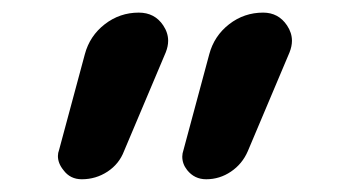

<svg xmlns="http://www.w3.org/2000/svg" viewBox="-20 -565 538 306"><path d="M115.2 -478.5Q123 -507.8 147 -526.4Q170.9 -544.9 201.2 -544.9Q226.6 -544.9 240.2 -524.4Q248 -512.7 248 -500Q248 -491.2 244.1 -481.4L177.7 -324.2Q169.9 -303.7 151.4 -291.5Q132.8 -279.3 110.4 -279.3Q91.8 -279.3 81.1 -293.9Q72.3 -304.7 72.3 -316.4Q72.3 -321.3 74.2 -326.2ZM313.5 -478.5Q321.3 -507.8 345.2 -526.4Q369.1 -544.9 399.4 -544.9Q423.8 -544.9 437.5 -524.4Q445.3 -512.7 445.3 -500Q445.3 -491.2 441.4 -481.4L375 -324.2Q366.2 -303.7 348.1 -291.5Q330.1 -279.3 308.6 -279.3Q290 -279.3 278.3 -293.9Q270.5 -303.7 270.5 -315.4Q270.5 -320.3 272.5 -326.2Z"/></svg>

Font: Gen Jyuu GothicX Medium
Style: Regular
Weight: 500
Designer: Ryoko NISHIZUKA (kana &amp; ideographs); Paul D. Hunt (Latin, Greek &amp; Cyrillic); Wenlong ZHANG (bopomofo); Sandoll C
Version: Version 1.058.20140828